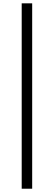

<svg xmlns="http://www.w3.org/2000/svg" viewBox="-20 -849 321 1145"><path d="M109.4 276.4V-829.1H171.9V276.4Z"/></svg>

Font: GenYoMin TW TTF SemiBold
Style: Regular
Weight: 600
Version: Version 1.300